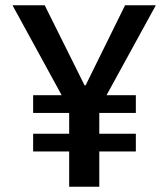

<svg xmlns="http://www.w3.org/2000/svg" viewBox="-20 -710 640 730"><path d="M572.5 -690 385 -348H496.5V-280.5H357.5V-201.5H496.5V-134H357.5V0H243V-134H106V-201.5H243V-280.5H106V-348H214.5L27.5 -690H150L301.5 -385.5H305.5L455.5 -690Z"/></svg>

Font: Fira Code Light Medium
Style: Regular
Weight: 500
Monospace: yes
Version: Version 5.002